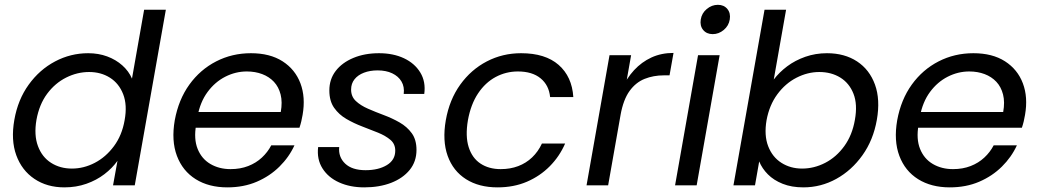

<svg xmlns="http://www.w3.org/2000/svg" viewBox="-20 -781 4380 809"><path d="M40.4 -276Q55.4 -361.3 101 -424.4Q146.6 -487.6 212.1 -522.2Q277.6 -556.8 351.6 -556.8Q394.7 -556.8 431.5 -543.3Q468.3 -529.7 495.5 -505.4Q522.6 -481.2 536.1 -449.8L587.3 -740H678.8L547.8 0H456.3L475 -103.3Q453 -72.4 419.8 -47Q386.6 -21.6 343.9 -6.6Q301.2 8.5 251.3 8.5Q178.1 8.5 125 -27.3Q71.9 -63 48.6 -126.9Q25.4 -190.8 40.4 -276ZM505.1 -274.5Q516.8 -338.2 499.1 -383.8Q481.4 -429.5 443.3 -453.6Q405.3 -477.6 355.4 -477.6Q305.6 -477.6 258.8 -454.2Q212 -430.7 178.7 -386Q145.4 -341.2 133.6 -276Q122.6 -211.9 139.9 -165.5Q157.1 -119.1 195.2 -94.9Q233.2 -70.7 283 -70.7Q332.9 -70.7 379.4 -94.9Q425.9 -119.1 460 -165Q494.1 -210.9 505.1 -274.5Z M787.1 -242.9 800.1 -309.2H1163Q1170.5 -350.8 1162.4 -382.8Q1154.3 -414.8 1134.2 -436.3Q1114.1 -457.7 1084.7 -468.8Q1055.3 -479.9 1020.1 -479.9Q972.7 -479.9 929.3 -457.8Q885.9 -435.7 854.8 -393.7Q823.6 -351.7 812.1 -290.1L806.4 -254.9Q795.9 -195.6 812.7 -153.7Q829.5 -111.8 866.4 -90.1Q903.4 -68.4 951.5 -68.4Q992.6 -68.4 1025.9 -81.4Q1059.1 -94.3 1083.5 -117.1Q1107.9 -139.8 1122.9 -168.6H1220.7Q1197.9 -118.9 1157.5 -79Q1117.2 -39 1061.8 -15.2Q1006.4 8.5 937.9 8.5Q859.9 8.5 804.6 -26Q749.4 -60.5 725.4 -124.4Q701.4 -188.3 716.4 -274.5Q732.4 -361.5 778 -424.7Q823.6 -487.8 890.8 -522.3Q957.9 -556.8 1037.4 -556.8Q1117.4 -556.8 1170.6 -522.7Q1223.7 -488.6 1245.9 -429.9Q1268 -371.2 1255 -296.9Q1252.5 -282.4 1249.5 -269.6Q1246.5 -256.9 1241.8 -242.9Z M1514.7 8.5Q1455.4 8.5 1409.3 -12.2Q1363.2 -32.8 1338.8 -71.4Q1314.4 -109.9 1320.5 -161.4H1409.2Q1405.2 -119.3 1434.4 -91.6Q1463.6 -63.9 1520.2 -63.9Q1574.5 -63.9 1609.9 -85.3Q1645.4 -106.6 1645.4 -146.3Q1645.4 -174.5 1625.1 -191.7Q1604.9 -208.9 1573.4 -221.8Q1541.9 -234.6 1506.5 -248Q1471.2 -261.4 1439.7 -279.7Q1408.2 -297.9 1387.9 -326.7Q1367.7 -355.5 1367.7 -399.7Q1367.7 -447.2 1394.5 -482.1Q1421.2 -517 1468.8 -536.9Q1516.3 -556.8 1576.9 -556.8Q1636.7 -556.8 1682 -535.6Q1727.3 -514.3 1750.9 -475.5Q1774.6 -436.7 1767.6 -385.2H1681.1Q1684.8 -415.4 1671.7 -437.6Q1658.7 -459.7 1632.6 -472.1Q1606.6 -484.4 1570.9 -484.4Q1538.9 -484.4 1513.5 -474.7Q1488.1 -465 1473.8 -447Q1459.4 -428.9 1459.4 -403.5Q1459.4 -374.1 1479.3 -355.4Q1499.2 -336.6 1530.7 -322.9Q1562.2 -309.1 1597.1 -296.1Q1632.1 -283.1 1663.6 -265.1Q1695.1 -247.1 1715 -219.7Q1734.9 -192.3 1734.9 -149.3Q1734.9 -100.3 1706.2 -65Q1677.5 -29.8 1628 -10.6Q1578.5 8.5 1514.7 8.5Z M1858.4 -274.5Q1873.6 -360.8 1919.2 -424.3Q1964.9 -487.8 2031.3 -522.3Q2097.6 -556.8 2175.7 -556.8Q2277.6 -556.8 2333.9 -507.5Q2390.2 -458.1 2395.7 -372.1H2297.9Q2293.1 -421.9 2257.9 -450.9Q2222.6 -479.9 2162.1 -479.9Q2112.2 -479.9 2068.5 -456.6Q2024.9 -433.2 1994.4 -387.5Q1963.9 -341.9 1951.6 -274.5Q1940.2 -207.4 1954.7 -161.3Q1969.3 -115.1 2004.5 -91.8Q2039.8 -68.4 2089.7 -68.4Q2130.1 -68.4 2163.3 -81Q2196.6 -93.5 2222.1 -117.8Q2247.6 -142.1 2263.4 -176.2H2361.2Q2337.6 -122 2296.5 -80.5Q2255.4 -39 2200 -15.2Q2144.6 8.5 2076.2 8.5Q1998.1 8.5 1943.6 -26Q1889.1 -60.5 1866.2 -124.4Q1843.4 -188.3 1858.4 -274.5Z M2594.9 -297.6 2568.5 -302.5Q2578.2 -357.5 2599.1 -404.2Q2620 -450.9 2651.7 -485.3Q2683.5 -519.7 2725.1 -538.9Q2766.7 -558 2817.9 -558L2801.1 -463.5H2777Q2733.5 -463.5 2696.2 -448.7Q2658.9 -433.8 2632.8 -397.8Q2606.6 -361.7 2594.9 -297.6ZM2451.4 0 2548.2 -548.3H2639.2L2542.4 0Z M2824.4 0 2921.2 -548.3H3012.2L2915.4 0ZM2983.1 -637.2Q2957.3 -637.2 2942.8 -654.8Q2928.4 -672.4 2932.7 -699Q2936.9 -725.6 2958 -743.1Q2979.1 -760.7 3005 -760.7Q3030.3 -760.7 3044.8 -743.1Q3059.2 -725.6 3054.9 -699Q3050.6 -672.4 3029.6 -654.8Q3008.5 -637.2 2983.1 -637.2Z M3240.3 -446Q3263.5 -476.6 3297 -501.7Q3330.4 -526.7 3373.4 -541.8Q3416.3 -556.8 3464.4 -556.8Q3538.6 -556.8 3591.3 -522.2Q3643.9 -487.6 3666.8 -424.4Q3689.6 -361.3 3674.6 -276Q3659.6 -190.8 3614 -126.9Q3568.4 -63 3503.8 -27.3Q3439.1 8.5 3364.9 8.5Q3315.3 8.5 3277.7 -6.6Q3240.1 -21.6 3215.6 -46.3Q3191.1 -70.9 3178.9 -100.8L3161.2 0H3070.4L3201.4 -740H3292.2ZM3582.1 -276Q3593.9 -341.2 3576.2 -386Q3558.6 -430.7 3520.6 -454.2Q3482.5 -477.6 3432 -477.6Q3383.1 -477.6 3336.1 -453.6Q3289.1 -429.5 3255.4 -383.8Q3221.7 -338.2 3209.9 -274.5Q3199 -210.9 3216.7 -165Q3234.4 -119.1 3272.6 -94.9Q3310.7 -70.7 3359.6 -70.7Q3410.2 -70.7 3457.1 -94.9Q3504 -119.1 3537.6 -165.5Q3571.1 -211.9 3582.1 -276Z M3831.1 -242.9 3844.1 -309.2H4207Q4214.5 -350.8 4206.4 -382.8Q4198.3 -414.8 4178.2 -436.3Q4158.1 -457.7 4128.7 -468.8Q4099.3 -479.9 4064.1 -479.9Q4016.7 -479.9 3973.3 -457.8Q3929.9 -435.7 3898.8 -393.7Q3867.6 -351.7 3856.1 -290.1L3850.4 -254.9Q3839.9 -195.6 3856.7 -153.7Q3873.5 -111.8 3910.4 -90.1Q3947.4 -68.4 3995.5 -68.4Q4036.6 -68.4 4069.9 -81.4Q4103.1 -94.3 4127.5 -117.1Q4151.9 -139.8 4166.9 -168.6H4264.7Q4241.9 -118.9 4201.5 -79Q4161.2 -39 4105.8 -15.2Q4050.4 8.5 3981.9 8.5Q3903.9 8.5 3848.6 -26Q3793.4 -60.5 3769.4 -124.4Q3745.4 -188.3 3760.4 -274.5Q3776.4 -361.5 3822 -424.7Q3867.6 -487.8 3934.8 -522.3Q4001.9 -556.8 4081.4 -556.8Q4161.4 -556.8 4214.6 -522.7Q4267.7 -488.6 4289.9 -429.9Q4312 -371.2 4299 -296.9Q4296.5 -282.4 4293.5 -269.6Q4290.5 -256.9 4285.8 -242.9Z"/></svg>

Font: Poppins Variable
Style: Italic
Weight: 100
Italic angle: -10°
Designer: Jonny Pinhorn
Foundry: Indian Type Foundry
Version: Version 6.000